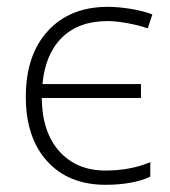

<svg xmlns="http://www.w3.org/2000/svg" viewBox="-20 -522 490 552"><path d="M284.2 9.3Q176.8 9.3 115.5 -58.6Q54.2 -126.5 54.2 -243.7Q54.2 -363.8 117.7 -433.1Q181.2 -502.4 290.5 -502.4Q318.8 -502.4 355.2 -496.6Q391.6 -490.7 418 -480.5L404.8 -440.4Q378.4 -449.7 345 -455.6Q311.5 -461.4 289.6 -461.4Q206.1 -461.4 158 -413.8Q109.9 -366.2 102.1 -280.3H385.3V-240.2H100.1Q101.1 -142.1 150.6 -86.9Q200.2 -31.7 283.2 -31.7Q354.5 -31.7 412.1 -55.7V-14.2Q391.1 -3.4 357.2 2.9Q323.2 9.3 284.2 9.3Z"/></svg>

Font: Bpm'online Open Sans Light
Style: Regular
Weight: 300
Foundry: Ascender Corporation
Version: Version 1.10